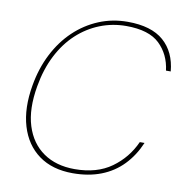

<svg xmlns="http://www.w3.org/2000/svg" viewBox="-81 -788 836 876"><g transform="rotate(10 337.0 -350.0)"><path d="M313 12Q218 12 155.5 -33.5Q93 -79 68.5 -161Q44 -243 63 -351Q77 -432 111 -498.5Q145 -565 195 -612.5Q245 -660 307.5 -686Q370 -712 441 -712Q551 -712 608 -662Q665 -612 673 -523H651Q642 -597 592.5 -644.5Q543 -692 438 -692Q374 -692 316 -669Q258 -646 211 -602.5Q164 -559 131.5 -495.5Q99 -432 85 -351Q66 -243 90 -166.5Q114 -90 173 -49Q232 -8 318 -8Q421 -8 488.5 -56.5Q556 -105 590 -181H612Q586 -120 544 -76.5Q502 -33 444 -10.5Q386 12 313 12Z"/></g></svg>

Font: DM Sans 9pt Thin
Style: Italic
Weight: 250
Italic angle: -10°
Version: Version 4.004;gftools[0.9.30]